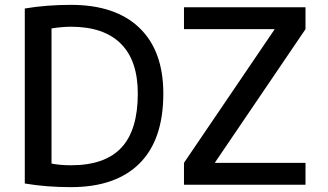

<svg xmlns="http://www.w3.org/2000/svg" viewBox="-20 -760 1349 790"><path d="M737 -730H1237V-640L865 -92V-90H1237V0H737V-90L1109 -638V-640H737ZM652 -375Q652 -185 554 -87.5Q456 10 272 10Q170 10 82 -5V-725Q170 -740 272 -740Q455 -740 553.5 -645.5Q652 -551 652 -375ZM547 -375Q547 -511 477 -580.5Q407 -650 272 -650Q236 -650 192 -643V-87Q227 -80 272 -80Q412 -80 479.5 -152.5Q547 -225 547 -375Z"/></svg>

Font: M PLUS 1p Medium
Style: Regular
Weight: 500
Version: Version 1.062